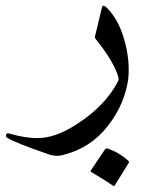

<svg xmlns="http://www.w3.org/2000/svg" viewBox="-103 -304 522 657"><path d="M246 -279Q247 -283 249 -284Q254 -286 264 -276Q303 -236 322 -169Q342 -100 336 -35Q324 53 266 127Q208 202 114 226Q90 233 66 225Q8 205 -28.5 190.5Q-65 176 -79 167Q-83 164 -83 161Q-83 157 -80 154Q-77 151 -71 153Q-36 163 -7 166.5Q22 170 47 167Q72 164 100.5 152.5Q129 141 161 120Q256 59 300 -24Q304 -30 302 -40Q287 -93 224 -171Q221 -176 222 -179ZM257 206Q259 203 265 204Q305 218 336 246Q340 250 337 254L290 330Q287 335 280 329Q276 326 259 315Q242 304 210 285Q205 282 208 279Z"/></svg>

Font: Amiri
Style: Regular
Weight: 400
Designer: Khaled Hosny
Version: Version 0.114